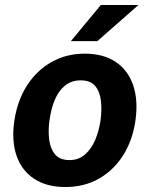

<svg xmlns="http://www.w3.org/2000/svg" viewBox="-20 -743 604 773"><path d="M242.5 10Q168.5 10 118.5 -22.5Q68.5 -55 47.2 -114.5Q26 -174 37.5 -255.5Q49.5 -337 88.2 -398Q127 -459 187 -493Q247 -527 321 -527Q396 -527 445.8 -493.8Q495.5 -460.5 516.2 -399.5Q537 -338.5 525 -255.5Q513.5 -177.5 475.8 -117.8Q438 -58 378.8 -24Q319.5 10 242.5 10ZM260 -98.5Q296.5 -98.5 322.2 -121Q348 -143.5 363.5 -180.2Q379 -217 385 -260.5Q390.5 -301.5 386.2 -338Q382 -374.5 363 -397Q344 -419.5 305 -419.5Q267.5 -419.5 241.5 -398.2Q215.5 -377 200.5 -340.8Q185.5 -304.5 179.5 -260.5Q173.5 -220 177.8 -182.8Q182 -145.5 201.2 -122Q220.5 -98.5 260 -98.5ZM265.5 -577.5 386 -723H537.5L372 -577.5Z"/></svg>

Font: Public Sans Thin
Style: Bold Italic
Weight: 700
Italic angle: -8°
Version: Version 2.001